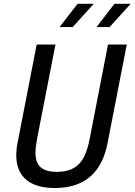

<svg xmlns="http://www.w3.org/2000/svg" viewBox="-20 -960 696 992"><path d="M274 -72C156 -72 153 -145.5 172.5 -248L266.5 -730H169.5L70.5 -221C44.5 -88 93.5 11.5 263 11.5C433 11.5 509.5 -86 535.5 -219.5L635 -730H538L444.5 -248C424.5 -145.5 392 -72 274 -72ZM287.5 -820H355.5L464.5 -940.5H381ZM478.5 -820H546L655.5 -940.5H571.5Z"/></svg>

Font: Monaspace Neon
Style: Italic
Weight: 400
Italic angle: -11°
Designer: Riley Cran & the Lettermatic Team
Foundry: Lettermatic
Version: Version 1.200 (Monaspace Neon)